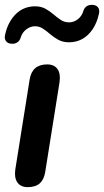

<svg xmlns="http://www.w3.org/2000/svg" viewBox="-27 -762 429 790"><path d="M87 8Q58 8 44.5 -11.5Q31 -31 36 -65L95 -435Q100 -466 118 -481.5Q136 -497 167 -497Q196 -497 209.5 -478Q223 -459 218 -424L159 -54Q154 -23 136.5 -7.5Q119 8 87 8ZM20 -582Q5 -583 -2.5 -593Q-10 -603 -6 -619Q0 -647 12 -669Q24 -691 40 -706Q56 -721 75.5 -728.5Q95 -736 117 -736Q142 -736 160 -726Q178 -716 193 -703Q208 -690 223 -680Q238 -670 257 -670Q277 -670 293.5 -683Q310 -696 316 -717Q320 -730 330 -736.5Q340 -743 354 -742Q369 -741 376.5 -731.5Q384 -722 380 -705Q372 -668 354 -641.5Q336 -615 311.5 -601.5Q287 -588 257 -588Q232 -588 213.5 -598Q195 -608 180 -621Q165 -634 150 -644Q135 -654 117 -654Q98 -654 81 -641Q64 -628 58 -607Q54 -594 44 -587.5Q34 -581 20 -582Z"/></svg>

Font: Nunito ExtraLight
Style: Italic
Weight: 200
Italic angle: -9°
Designer: Vernon Adams
Foundry: Vernon Adams
Version: Version 3.602